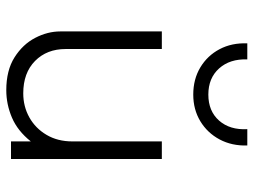

<svg xmlns="http://www.w3.org/2000/svg" viewBox="-118 -674 807 611"><g transform="rotate(90 285.5 -368.5)"><path d="M267 15Q204 15 162.5 -11.2Q121 -37.5 100.5 -77Q80 -116.5 80 -157V-480H136V-174Q136 -114 174 -76.5Q212 -39 277 -39Q319 -39 353.8 -58.5Q388.5 -78 409.2 -113.2Q430 -148.5 430 -195V-480H486V0H430V-63Q396.5 -21 354.2 -3Q312 15 267 15ZM281 -580Q232 -580 194.5 -602.5Q157 -625 136.5 -663.8Q116 -702.5 118 -752H169Q167 -696.5 197.8 -662.2Q228.5 -628 281 -628Q333.5 -628 363.8 -662.2Q394 -696.5 391 -752H443Q444.5 -703 423.8 -664Q403 -625 365.8 -602.5Q328.5 -580 281 -580Z"/></g></svg>

Font: Geologica Thin
Style: Regular
Weight: 100
Version: Version 1.010;gftools[0.9.28]